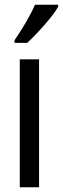

<svg xmlns="http://www.w3.org/2000/svg" viewBox="-20 -786 264 806"><path d="M144 0H63V-537H144ZM224 -766H127Q97 -699 41 -617V-606H94Q124 -633 165 -679.5Q206 -726 224 -757Z"/></svg>

Font: Noto Sans Display Condensed
Style: Regular
Weight: 400
Width: 3
Designer: Monotype Design Team
Foundry: Monotype Imaging Inc.
Version: Version 1.900